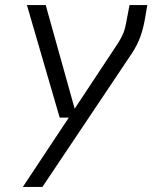

<svg xmlns="http://www.w3.org/2000/svg" viewBox="-20 -516 640 756"><path d="M215 -53 86 -496H160L274 -88L446 -348Q459 -369 466 -386.5Q473 -404 477 -428L490 -496H560L551 -443Q544 -403 532.5 -371Q521 -339 498 -304L147 220H70L251 -53Z"/></svg>

Font: DM Mono Light
Style: Italic
Weight: 300
Italic angle: -10°
Designer: Colophon Foundry
Foundry: Colophon Foundry
Version: Version 1.000; ttfautohint (v1.8.2.53-6de2)